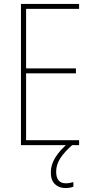

<svg xmlns="http://www.w3.org/2000/svg" viewBox="-20 -734 472 971"><path d="M380 0H86V-714H380V-689H112V-388H364V-363H112V-25H380ZM264 134Q264 193 313 193Q323 193 334 191Q345 189 351 187V210Q344 213 333.5 215Q323 217 311 217Q278 217 257.5 197Q237 177 237 138Q237 99 260 62Q283 25 325 -10L345 0Q307 33 285.5 65.5Q264 98 264 134Z"/></svg>

Font: Noto Sans Telugu Condensed Thin
Style: Regular
Weight: 100
Width: 3
Designer: Jelle Bosma - Monotype Design Team
Foundry: Monotype Imaging Inc.
Version: Version 2.005; ttfautohint (v1.8.4.7-5d5b)